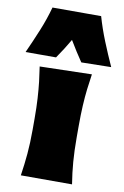

<svg xmlns="http://www.w3.org/2000/svg" viewBox="-151 -962 658 1019"><g transform="rotate(10 177.5 -453.0)"><path d="M36.1 0Q45.4 -61 50.5 -119.1Q55.7 -177.2 55.7 -250.5V-308.6Q55.7 -371.1 52.7 -418.5Q49.8 -465.8 45.2 -505.9Q40.5 -545.9 34.2 -586.4L314.5 -593.3Q308.1 -551.8 303.2 -510.7Q298.3 -469.7 295.7 -421.4Q293 -373 293 -308.6V-250.5Q293 -177.2 297.6 -119.1Q302.2 -61 312 0ZM-52.7 -648.9Q-23.4 -713.4 2.9 -777.6Q29.3 -841.8 46.9 -906.2H309.1Q327.6 -841.8 353.5 -777.6Q379.4 -713.4 408.7 -648.9L248 -646Q212.4 -698.2 178.7 -754.9Q163.1 -728 146.2 -701.4Q129.4 -674.8 111.3 -648.9Z"/></g></svg>

Font: Pinar-DS3-FD Black
Style: Regular
Weight: 900
Designer: Amin Abedi
Version: Version 3.000